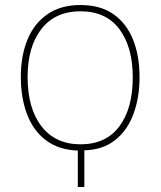

<svg xmlns="http://www.w3.org/2000/svg" viewBox="-20 -745 640 765"><path d="M290 -145Q213 -148 162.5 -186.5Q112 -225 87.5 -290.5Q63 -356 63 -438Q63 -524 90 -588.5Q117 -653 170 -689Q223 -725 300 -725Q380 -725 432 -688.5Q484 -652 510 -587.5Q536 -523 536 -437Q536 -357 512 -291.5Q488 -226 439 -187Q390 -148 316 -146V0H290ZM301 -170Q402 -170 455.5 -241.5Q509 -313 509 -437Q509 -557 456 -628.5Q403 -700 300 -700Q200 -700 145 -629.5Q90 -559 90 -438Q90 -313 145.5 -241.5Q201 -170 301 -170Z"/></svg>

Font: Noto Sans Mono Thin
Style: Regular
Weight: 100
Designer: Monotype Design Team
Foundry: Monotype Imaging Inc.
Version: Version 2.014